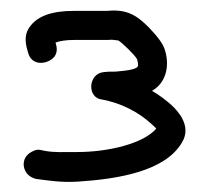

<svg xmlns="http://www.w3.org/2000/svg" viewBox="-20 -665 398 370"><path d="M246 -539C246 -532 228 -529 203 -527C195 -527 187 -527 180 -526C152 -524 147 -482 172 -474H173C213 -467 247 -449 272 -426C275 -423 279 -420 281 -417C257 -389 191 -372 128 -372C102 -372 85 -371 68 -374L58 -376C49 -378 42 -373 37 -370C23 -360 23 -343 31 -332C35 -326 42 -322 50 -320H51C75 -317 97 -313 130 -315C208 -320 299 -335 331 -391C349 -421 325 -449 311 -462C300 -472 288 -481 273 -490C298 -504 308 -535 298 -568C294 -582 282 -596 267 -612C244 -635 225 -648 186 -644H122C84 -644 48 -636 33 -606C26 -591 31 -574 34 -564C41 -536 73 -541 85 -556C92 -566 89 -576 87 -583C95 -586 107 -588 122 -588H189C194 -589 201 -588 208 -587C214 -584 241 -558 244 -551C246 -545 246 -541 246 -541Z"/></svg>

Font: Stray Cat
Style: BdExt
Weight: 700
Version: Version 1.0